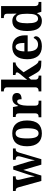

<svg xmlns="http://www.w3.org/2000/svg" viewBox="1384 -2188 810 3625"><g transform="rotate(-90 1789.5 -375.0)"><path d="M66 -431 186 0H288L394 -341L494 0H597L717 -406C736 -471 751 -484 787 -484H799V-536H586V-484H592C632 -484 653 -469 653 -435C653 -424 649 -402 644 -385L603 -237C591 -194 584 -160 579 -128H575C572 -154 561 -202 551 -236L461 -531H401L306 -244C294 -208 281 -161 277 -129H273C269 -160 256 -217 245 -265L213 -398C210 -413 206 -431 206 -442C206 -475 225 -484 262 -484H273V-536H-3V-484H0C37 -484 53 -474 66 -431Z M1083 10C1244 10 1328 -82 1328 -270C1328 -458 1236 -549 1086 -549C925 -549 841 -458 841 -270C841 -82 933 10 1083 10ZM1085 -52C1014 -52 989 -127 989 -270C989 -413 1013 -486 1084 -486C1155 -486 1181 -413 1181 -270C1181 -127 1156 -52 1085 -52Z M1389 0H1702V-52H1672C1635 -52 1608 -60 1608 -119V-274C1608 -355 1632 -456 1685 -456C1720 -456 1729 -428 1729 -373C1803 -373 1847 -401 1847 -460C1847 -512 1816 -548 1746 -548C1670 -548 1634 -509 1605 -438H1601L1582 -536H1394V-484H1397C1438 -484 1463 -475 1463 -416V-124C1463 -61 1435 -52 1393 -52H1389Z M1877 0H2175V-52H2164C2138 -52 2099 -60 2099 -117V-197L2141 -241L2219 -104C2269 -15 2305 0 2443 0H2457V-52H2453C2422 -52 2396 -81 2362 -136L2238 -335L2292 -401C2340 -460 2380 -487 2423 -487V-536H2187V-487C2218 -487 2236 -477 2236 -460C2236 -450 2232 -435 2210 -409L2094 -267C2095 -278 2099 -342 2099 -377V-760H1877V-708H1888C1913 -708 1954 -700 1954 -647V-117C1954 -60 1914 -52 1888 -52H1877Z M2727 10C2862 10 2918 -52 2918 -103C2918 -125 2903 -140 2886 -146C2864 -99 2825 -62 2761 -62C2677 -62 2633 -122 2631 -258H2936V-307C2936 -466 2853 -549 2717 -549C2569 -549 2484 -453 2484 -265C2484 -91 2567 10 2727 10ZM2792 -320H2632C2635 -427 2667 -486 2719 -486C2771 -486 2792 -423 2792 -320Z M3207 10C3280 10 3323 -24 3351 -79H3356L3380 0H3566V-52H3559C3514 -52 3488 -66 3488 -128V-760H3261V-708H3268C3309 -708 3343 -701 3343 -645V-582C3343 -545 3344 -502 3346 -471H3341C3315 -515 3276 -548 3206 -548C3085 -548 3017 -460 3017 -267C3017 -75 3085 10 3207 10ZM3249 -62C3187 -62 3163 -130 3163 -268C3163 -402 3187 -477 3249 -477C3321 -477 3343 -402 3343 -269C3343 -132 3321 -62 3249 -62Z"/></g></svg>

Font: Noto Serif Hebrew SemiCondensed
Style: Bold
Weight: 700
Width: 4
Designer: Monotype Design Team
Foundry: Monotype Imaging Inc.
Version: Version 2.004